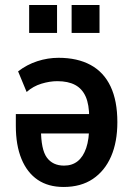

<svg xmlns="http://www.w3.org/2000/svg" viewBox="-20 -734 533 764"><path d="M233 10Q172 10 130 -18.5Q88 -47 65.5 -101.5Q43 -156 43 -233V-280H351V-203H130L143 -221Q143 -139 166.5 -107Q190 -75 235 -75Q267 -75 289 -92.5Q311 -110 323 -145Q335 -180 335 -235V-265Q335 -318 321 -349.5Q307 -381 279 -396Q251 -411 208 -411Q178 -411 145 -401Q112 -391 86 -368L52 -450Q87 -477 128.5 -490.5Q170 -504 213 -504Q288 -504 340.5 -475.5Q393 -447 420 -390Q447 -333 447 -248Q447 -169 422 -111.5Q397 -54 349.5 -22Q302 10 233 10ZM265 -603V-714H376V-603ZM96 -603V-714H207V-603Z"/></svg>

Font: Nunito Sans 10pt Condensed
Style: Bold
Weight: 700
Width: 3
Designer: Vernon Adams
Foundry: Vernon Adams
Version: Version 3.101;gftools[0.9.27]